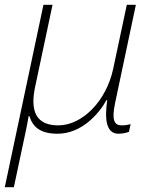

<svg xmlns="http://www.w3.org/2000/svg" viewBox="-38 -550 652 804"><path d="M-18 234H20L70 -1C75 -25 79 -46 82 -64H85C99 -19 130 10 203 10C304 10 377 -74 408 -131H411C400 -54 405 10 458 10C474 10 492 6 502 2L509 -30C498 -27 484 -25 472 -25C440 -25 429 -47 444 -119L531 -530H493L436 -262C407 -126 306 -25 206 -25C115 -25 87 -82 109 -186L182 -530H144Z"/></svg>

Font: Noto Sans ExtraLight
Style: Italic
Weight: 200
Italic angle: -12°
Designer: Monotype Design Team
Foundry: Monotype Imaging Inc.
Version: Version 2.013